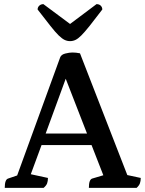

<svg xmlns="http://www.w3.org/2000/svg" viewBox="-20 -909 704 929"><path d="M3 0Q3 -40 19 -45L63 -60L271 -631Q276 -645 296 -650Q316 -655 330 -655Q348 -655 367 -651L596 -62L661 -48Q661 -33 657 -22Q653 -11 641 0H410Q410 -40 426 -45L480 -61L423 -207H181L129 -66L212 -48Q212 -33 208 -22Q204 -11 191 0ZM201 -263H401L298 -528ZM319 -710Q305 -710 292.5 -716Q280 -722 264 -737.5Q248 -753 224 -783.5Q200 -814 162 -863Q162 -874 170 -881.5Q178 -889 190 -889L319 -793L447 -889Q460 -889 467.5 -881.5Q475 -874 475 -863Q438 -814 413.5 -783.5Q389 -753 373.5 -737.5Q358 -722 345.5 -716Q333 -710 319 -710Z"/></svg>

Font: Petrona SemiBold
Style: Regular
Weight: 600
Designer: Ringo R. Seeber
Foundry: Ringo R. Seeber
Version: Version 2.001; ttfautohint (v1.8.3)